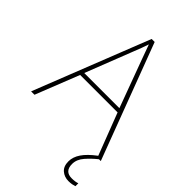

<svg xmlns="http://www.w3.org/2000/svg" viewBox="-274 -812 1124 1124"><g transform="rotate(45 288.5 -249.5)"><path d="M549 0 445 -271H135L28 0H0L282 -716H307L577 0ZM325 -594Q319 -611 311 -632.5Q303 -654 293 -682Q286 -660 277 -636.5Q268 -613 260 -593L144 -296H435ZM470 131Q470 192 528 192Q557 192 576 185V209Q568 212 555 214.5Q542 217 526 217Q492 217 468 196.5Q444 176 444 135Q444 99 468 63.5Q492 28 544 -11L562 0Q528 27 499 60Q470 93 470 131Z"/></g></svg>

Font: Noto Sans Bengali Thin
Style: Regular
Weight: 100
Designer: Jelle Bosma - Monotype Design Team
Foundry: Monotype Imaging Inc.
Version: Version 2.003; ttfautohint (v1.8.4.7-5d5b)